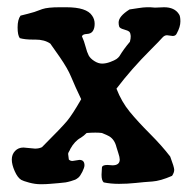

<svg xmlns="http://www.w3.org/2000/svg" viewBox="-20 -499 522 516"><path d="M43 -102.5 74.2 -99.6Q85 -99.6 92.8 -103.5Q145.5 -156.2 160.2 -173.8Q174.8 -191.4 198.2 -232.4L183.6 -263.7Q174.8 -283.2 170.9 -293Q162.1 -314.5 140.6 -345.7L115.2 -381.8Q99.6 -392.6 75.2 -392.6H68.4Q46.9 -392.6 33.2 -396.5Q27.3 -404.3 27.3 -425.3Q27.3 -446.3 35.2 -457Q55.7 -461.9 72.3 -466.8L93.8 -474.6Q108.4 -479.5 140.6 -479.5H158.2Q212.9 -479.5 227.5 -457Q234.4 -447.3 234.4 -435.1Q234.4 -422.9 229.5 -415.5Q224.6 -408.2 213.4 -407.7Q202.1 -407.2 200.2 -401.4Q206.1 -388.7 210 -373.5Q213.9 -358.4 218.3 -350.1Q222.7 -341.8 233.4 -335Q244.1 -328.1 254.4 -328.1Q264.6 -328.1 276.4 -332.5Q288.1 -336.9 293 -340.3Q297.9 -343.8 300.8 -347.7Q312.5 -367.2 329.1 -386.7Q334 -404.3 328.1 -413.1Q324.2 -417 313 -419.9Q301.8 -422.9 300.3 -427.7Q298.8 -432.6 298.8 -438.5Q298.8 -455.1 328.1 -473.6Q335.9 -474.6 351.1 -477.1Q366.2 -479.5 375 -479.5H383.8L396.5 -478.5L420.9 -479.5Q449.2 -479.5 460.9 -460.9Q464.8 -456.1 464.8 -441.4Q464.8 -426.8 455.1 -409.2Q452.1 -402.3 444.3 -402.3L428.7 -404.3Q421.9 -404.3 416 -397.5Q410.2 -390.6 384.8 -365.2Q333 -313.5 293 -260.7Q306.6 -225.6 328.6 -198.7Q350.6 -171.9 383.3 -139.2Q416 -106.4 437.5 -78.1Q448.2 -49.8 448.2 -42.5Q448.2 -35.2 442.4 -26.4Q411.1 -12.7 389.2 -11.2Q367.2 -9.8 344.7 -7.3Q322.3 -4.9 299.8 -4.9Q277.3 -4.9 258.8 -8.8Q252.9 -13.7 252.9 -29.3L253.9 -47.9Q253.9 -55.7 268.6 -55.7L282.2 -54.7Q301.8 -54.7 301.8 -70.3Q301.8 -76.2 297.9 -87.9L293 -103.5Q288.1 -124 273.4 -132.8Q268.6 -135.7 253.9 -141.6Q246.1 -142.6 236.3 -142.6Q226.6 -142.6 212.9 -141.6Q205.1 -133.8 197.3 -128.9Q180.7 -120.1 168.9 -98.6Q168 -95.7 165.5 -91.8Q163.1 -87.9 163.1 -85.4Q163.1 -83 165 -70.3Q168.9 -66.4 174.8 -66.4L193.4 -69.3Q207 -69.3 207 -54.7Q207 -48.8 201.2 -37.1Q195.3 -25.4 190.4 -21.5Q185.5 -17.6 182.1 -16.1Q178.7 -14.6 170.4 -12.2Q162.1 -9.8 156.2 -8.8Q150.4 -7.8 137.2 -6.8Q124 -5.9 114.3 -4.9Q104.5 -3.9 89.4 -3.9Q74.2 -3.9 58.1 -8.3Q42 -12.7 37.1 -15.6Q27.3 -21.5 19.5 -39.1Q11.7 -56.6 11.7 -70.3Q11.7 -84 20.5 -93.3Q29.3 -102.5 43 -102.5Z"/></svg>

Font: Essays1743
Style: Medium
Weight: 500
Designer: Based on the typeface in a 1743 English translation of the essays of Montaigne.  PostScript/TrueType font designed by Jo
Version: Version 002.100